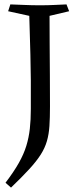

<svg xmlns="http://www.w3.org/2000/svg" viewBox="-20 -680 365 872"><path d="M282 -660 294 -629 205 -608Q205 -553 205.5 -484Q206 -415 206.5 -341.5Q207 -268 207 -197Q207 -145 204.5 -107.5Q202 -70 193 -39Q184 -8 165 22Q146 52 113 88Q80 124 30 172L5 150Q43 100 65.5 60Q88 20 99.5 -17.5Q111 -55 115.5 -95.5Q120 -136 120 -185Q121 -322 118 -433.5Q115 -545 113 -608L17 -629L27 -660Q62 -659 92.5 -657.5Q123 -656 162 -656Q198 -656 227 -657.5Q256 -659 282 -660Z"/></svg>

Font: Ruwudu
Style: Regular
Weight: 400
Designer: Becca Hirsbrunner Spalinger
Foundry: SIL International
Version: Version 3.000